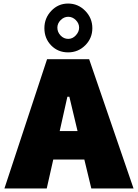

<svg xmlns="http://www.w3.org/2000/svg" viewBox="-20 -1057 774 1077"><path d="M229 -898.9Q229 -955.6 267.8 -996.3Q306.6 -1037.1 361.8 -1037.1Q418 -1037.1 458 -996.3Q498 -955.6 498 -898.9Q498 -842.8 458.3 -803Q418.5 -763.2 361.8 -763.2Q305.2 -763.2 267.1 -802.2Q229 -841.3 229 -898.9ZM301.8 -901.9Q301.8 -877 319.8 -857.9Q337.9 -838.9 362.8 -838.9Q387.2 -838.9 405.5 -858.9Q423.8 -878.9 423.8 -901.9Q423.8 -925.8 405.3 -944.3Q386.7 -962.9 362.8 -962.9Q338.9 -962.9 320.3 -944.3Q301.8 -925.8 301.8 -901.9ZM492.2 0 453.1 -162.1H278.8L242.2 0H4.9L244.1 -725.1H480L729 0ZM314.9 -321.8H415L369.1 -514.2H357.9Z"/></svg>

Font: Stilu Bold
Style: Regular
Weight: 700
Designer: Genilson Lima Santos
Foundry: Genilson Lima Santos
Version: Version 1.200;PS 001.200;hotconv 1.0.88;makeotf.lib2.5.64775